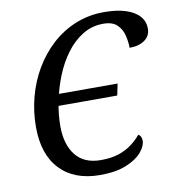

<svg xmlns="http://www.w3.org/2000/svg" viewBox="-82 -798 811 882"><g transform="rotate(-10 323.5 -357.0)"><path d="M315 10Q195 10 128.5 -60Q62 -130 62 -258Q62 -329 80 -397.5Q98 -466 133 -525Q168 -584 216.5 -628.5Q265 -673 327 -698.5Q389 -724 461 -724Q521 -724 562.5 -710.5Q604 -697 625.5 -672.5Q647 -648 647 -615Q647 -581 620 -561.5Q593 -542 549 -542Q549 -568 542 -598.5Q535 -629 513.5 -650.5Q492 -672 448 -672Q396 -672 352.5 -645.5Q309 -619 275.5 -574Q242 -529 219.5 -473Q197 -417 185 -357.5Q173 -298 173 -242Q173 -157 212.5 -107Q252 -57 330 -57Q377 -57 411.5 -68Q446 -79 472.5 -98.5Q499 -118 519 -142Q526 -138 530 -130.5Q534 -123 534 -112Q534 -87 510 -58.5Q486 -30 437.5 -10Q389 10 315 10ZM135 -336 146 -390H466L455 -336Z"/></g></svg>

Font: Noto Serif
Style: Italic
Weight: 400
Italic angle: -12°
Designer: Monotype Design Team
Foundry: Monotype Imaging Inc.
Version: Version 2.013